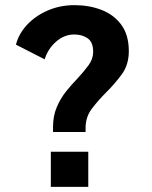

<svg xmlns="http://www.w3.org/2000/svg" viewBox="-20 -726 590 746"><path d="M186 -213V-232Q186 -276 200.8 -310.2Q215.5 -344.5 237.5 -371.8Q259.5 -399 282 -422Q306 -448 324 -472.5Q342 -497 342 -524.5Q342 -562 320.8 -577Q299.5 -592 268.5 -592Q229.5 -592 197.8 -564Q166 -536 153.5 -495.5L42 -552.5Q52.5 -594.5 84.8 -629.2Q117 -664 165 -685Q213 -706 269.5 -706Q326.5 -706 374.5 -687.5Q422.5 -669 451.5 -629.5Q480.5 -590 480.5 -527Q480.5 -474 452.5 -436.2Q424.5 -398.5 391.5 -366Q361 -335.5 336.8 -303.5Q312.5 -271.5 312.5 -229V-213ZM177.5 -136.5H323V0H177.5Z"/></svg>

Font: Trispace SemiCondensed SemiBold
Style: Regular
Weight: 600
Width: 4
Designer: Tyler Finck
Foundry: Etcetera Type Company
Version: Version 1.210; ttfautohint (v1.8.3)